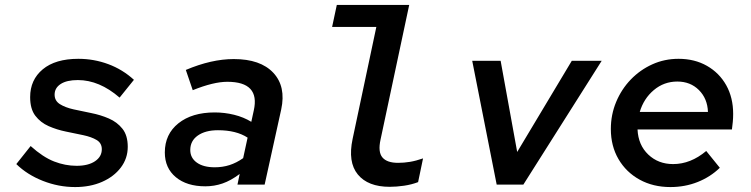

<svg xmlns="http://www.w3.org/2000/svg" viewBox="-20 -747 3040 777"><path d="M284 10Q217 10 153.5 -15Q90 -40 46 -83L104 -156Q154 -111 199 -93.5Q244 -76 290 -76Q337 -76 364.5 -94.5Q392 -113 392 -143Q392 -168 371 -180.5Q350 -193 317 -200Q284 -207 247 -214.5Q210 -222 177 -236.5Q144 -251 123 -278.5Q102 -306 102 -354Q102 -424 153 -466.5Q204 -509 297 -509Q360 -509 418 -487.5Q476 -466 522 -424L464 -352Q382 -423 295 -423Q250 -423 225.5 -407Q201 -391 201 -364Q201 -339 222.5 -325.5Q244 -312 277.5 -304.5Q311 -297 349 -289.5Q387 -282 420.5 -267.5Q454 -253 475.5 -226Q497 -199 497 -153Q497 -106 469 -69Q441 -32 393 -11Q345 10 284 10Z M811 7Q736 7 691.5 -30Q647 -67 647 -130Q647 -204 702 -248Q757 -292 849 -292Q889 -292 927.5 -282.5Q966 -273 997 -254L1007 -300Q1033 -416 900 -416Q844 -416 760 -382L732 -464Q836 -508 926 -508Q1034 -508 1086 -452.5Q1138 -397 1118 -304L1051 0H941L950 -43Q914 -16 880.5 -4.5Q847 7 811 7ZM750 -140Q750 -108 776.5 -89Q803 -70 849 -70Q881 -70 909 -79Q937 -88 964 -107L982 -190Q936 -220 862 -220Q811 -220 780.5 -198.5Q750 -177 750 -140Z M1557 9Q1469 9 1428 -41Q1387 -91 1407 -185L1503 -638H1324L1343 -727H1636L1520 -182Q1509 -132 1527.5 -110Q1546 -88 1591 -88Q1615 -88 1639 -92Q1663 -96 1692 -106L1672 -10Q1646 0 1615.5 4.5Q1585 9 1557 9Z M1990 0 1891 -501H2006L2073 -132L2294 -501H2415L2098 0Z M2693 10Q2623 10 2568.5 -20Q2514 -50 2483 -103Q2452 -156 2452 -225Q2452 -283 2473.5 -334.5Q2495 -386 2532.5 -425Q2570 -464 2619.5 -486.5Q2669 -509 2726 -509Q2791 -509 2841 -480.5Q2891 -452 2919 -402Q2947 -352 2947 -286Q2947 -269 2945.5 -253.5Q2944 -238 2942 -223H2560Q2563 -160 2603.5 -121.5Q2644 -83 2704 -83Q2775 -83 2838 -136L2893 -68Q2855 -31 2803.5 -10.5Q2752 10 2693 10ZM2569 -294H2845Q2843 -348 2808.5 -382.5Q2774 -417 2721 -417Q2667 -417 2626 -382.5Q2585 -348 2569 -294Z"/></svg>

Font: Red Hat Mono Medium
Style: Italic
Weight: 500
Italic angle: -12°
Monospace: yes
Designer: Pentagram, MCKL
Foundry: Pentagram, MCKL
Version: Version 1.023; ttfautohint (v1.8.3)